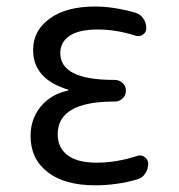

<svg xmlns="http://www.w3.org/2000/svg" viewBox="-20 -550 540 580"><path d="M185.5 -276.4Q186.5 -276.4 186.5 -278.3Q186.5 -279.3 185.5 -279.3Q79.1 -311.5 80.1 -400.4Q80.1 -457 129.9 -493.7Q179.7 -530.3 267.6 -530.3Q323.2 -530.3 388.7 -511.7Q403.3 -507.8 412.6 -494.6Q421.9 -481.4 421.9 -464.8Q421.9 -452.1 411.6 -445.3Q401.4 -438.5 388.7 -442.4Q331.1 -460.9 275.4 -460.9Q218.8 -460.9 190.4 -441.9Q162.1 -422.9 162.1 -389.6Q162.1 -308.6 324.2 -308.6H327.1Q339.8 -308.6 350.1 -299.3Q360.4 -290 360.4 -275.9Q360.4 -261.7 350.1 -252.4Q339.8 -243.2 327.1 -243.2H324.2Q154.3 -243.2 154.3 -144.5Q154.3 -103.5 184.1 -81.1Q213.9 -58.6 272.5 -58.6Q332 -58.6 394.5 -79.1Q406.2 -83 417 -75.7Q427.7 -68.4 427.7 -54.7Q427.7 -39.1 418.5 -25.4Q409.2 -11.7 393.6 -7.8Q332 9.8 267.6 9.8Q174.8 9.8 123.5 -30.3Q72.3 -70.3 72.3 -139.6Q72.3 -190.4 103 -228Q133.8 -265.6 185.5 -276.4Z"/></svg>

Font: Rounded Mgen+ 1m regular
Style: Regular
Weight: 400
Designer: [Source Han Sans]
Ryoko NISHIZUKA  (kana & ideographs); Paul D. Hunt (Latin, Greek & Cyrillic); Wenlong ZHANG  (bopomofo
Version: Version 1.059.20150602